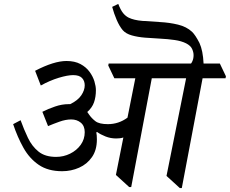

<svg xmlns="http://www.w3.org/2000/svg" viewBox="-20 -944 1172 979"><path d="M297 -71Q225 -71 177.5 -103.5Q130 -136 99.5 -190.5Q69 -245 47 -311L85 -331Q102 -284 122.5 -241Q143 -198 176.5 -171Q210 -144 266 -144Q304 -144 337.5 -160.5Q371 -177 391.5 -205.5Q412 -234 412 -270Q412 -302 392 -318.5Q372 -335 343 -335Q315 -335 283 -323.5Q251 -312 225 -301L196 -374Q226 -389 261 -401Q296 -413 330 -413H338Q377 -432 394.5 -458Q412 -484 412 -509Q412 -532 398 -546.5Q384 -561 353 -561Q325 -561 280 -547.5Q235 -534 188 -508L159 -583Q255 -633 319 -633Q361 -633 390 -617.5Q419 -602 436.5 -578Q454 -554 461.5 -529Q469 -504 469 -484Q469 -450 459.5 -422.5Q450 -395 425 -373Q429 -368 434 -360Q447 -341 466.5 -326Q486 -311 530 -311Q585 -311 630 -344L670 -545H563L532 -610L534 -620H954Q958 -625 961 -632Q967 -645 967 -663Q967 -678 959.5 -694.5Q952 -711 929 -723Q905 -735 870.5 -740Q836 -745 796.5 -747Q757 -749 719.5 -752Q682 -755 652 -763.5Q622 -772 606 -790Q589 -810 575 -842.5Q561 -875 552 -909L583 -924Q595 -893 607.5 -877.5Q620 -862 636 -854Q663 -841 705.5 -837.5Q748 -834 796 -831.5Q844 -829 887.5 -818.5Q931 -808 959 -782Q976 -766 997 -725Q1015 -686 1018 -620H1101L1132 -555L1130 -545H1013L907 15H897L829 -47L929 -545H754L649 10H639L571 -52L609 -243Q600 -240 591 -239Q582 -238 572 -238Q544 -238 518.5 -248Q493 -258 475 -271L471 -269Q474 -256 474 -233Q474 -179 449 -143Q424 -107 383.5 -89Q343 -71 297 -71Z"/></svg>

Font: Tiro Devanagari Marathi
Style: Italic
Weight: 400
Italic angle: -11°
Designer: Devanagari: John Hudson & Fiona Ross, assisted by Paul Hanslow. Latin: John Hudson with Paul Hanslow, assisted by Kaja S
Foundry: Tiro Typeworks Ltd.
Version: Version 1.52